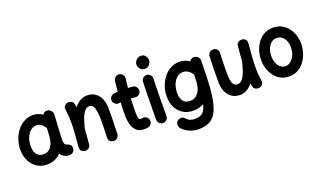

<svg xmlns="http://www.w3.org/2000/svg" viewBox="-97 -1388 3811 2280"><g transform="rotate(-20 1808.5 -248.5)"><path d="M556.6 42.5Q518.1 42.5 490 27.3Q461.9 12.2 443.4 -15.1Q408.7 19.5 364.3 38.3Q319.8 57.1 268.1 57.1Q197.3 57.1 142.8 22.5Q88.4 -12.2 57.6 -72.8Q26.9 -133.3 25.9 -210Q25.4 -277.3 45.7 -339.1Q65.9 -400.9 103.5 -449.2Q141.1 -497.6 192.6 -525.6Q244.1 -553.7 305.2 -553.7Q371.1 -553.7 426.3 -515.1Q434.6 -531.2 451.2 -540Q467.8 -548.8 487.8 -545.9Q514.6 -542.5 532.7 -520.5Q550.8 -498.5 549.3 -472.7L536.1 -244.6Q535.6 -239.3 535.2 -233.4Q534.2 -212.4 533.4 -185.5Q532.7 -158.7 533.7 -143.6Q535.2 -121.6 543.2 -105Q551.3 -88.4 577.6 -83.5Q593.3 -78.1 607.4 -64.5Q621.6 -50.8 622.1 -22Q622.1 4.9 602.8 23.7Q583.5 42.5 556.6 42.5ZM269.5 -72.3Q328.6 -72.3 362.5 -116.5Q396.5 -160.6 404.8 -243.2Q404.8 -250 405.3 -255.9Q405.3 -260.3 406.2 -264.2L411.1 -351.1Q407.2 -355.5 404.3 -360.8Q386.2 -390.6 360.8 -407.5Q335.4 -424.3 303.7 -424.3Q257.8 -424.3 224.4 -394Q190.9 -363.8 173.3 -314.5Q155.8 -265.1 156.2 -208.5Q157.2 -145 186.5 -108.6Q215.8 -72.3 269.5 -72.3Z M686.5 -10.3Q696.3 -114.7 700.9 -187.7Q705.6 -260.7 705.6 -315.9Q705.6 -362.3 702.6 -401.1Q699.7 -439.9 693.4 -479Q688.5 -508.8 703.6 -526.9Q718.8 -544.9 740.7 -550.3Q766.1 -556.2 791 -543.9Q815.9 -531.7 821.3 -499Q824.2 -481 826.2 -464.4Q858.9 -503.4 899.7 -528.3Q940.4 -553.2 990.2 -553.2Q1051.8 -553.2 1094 -522.5Q1136.2 -491.7 1157.7 -439.7Q1179.2 -387.7 1179.2 -323.7Q1179.2 -245.6 1178.2 -163.6Q1177.2 -81.5 1173.3 0.5Q1171.9 24.4 1154.5 44.2Q1137.2 64 1106.4 64Q1075.2 64 1058.3 44.9Q1041.5 25.9 1042.5 0.5Q1045.4 -57.6 1046.9 -108.2Q1048.3 -158.7 1048.3 -205.6Q1048.3 -309.1 1032.5 -366.5Q1016.6 -423.8 974.1 -423.8Q935.5 -423.8 908.4 -388.9Q881.3 -354 862.8 -299.1Q844.2 -244.1 830.6 -184.6Q828.1 -144.5 824.2 -98.4Q820.3 -52.2 815.4 2Q812.5 33.2 790 47.1Q767.6 61 743.2 58.6Q719.2 56.2 701.4 38.8Q683.6 21.5 686.5 -10.3Z M1595.2 -392.1Q1591.8 -365.7 1570.3 -349.1Q1548.8 -332.5 1522.5 -335.9Q1497.1 -339.4 1468.3 -340.8Q1465.8 -299.3 1464.4 -257.3Q1462.9 -215.3 1462.9 -173.3Q1462.9 -134.8 1467.8 -103.5Q1472.7 -72.3 1493.2 -72.3Q1502.4 -72.3 1518.1 -74.7Q1543.9 -79.6 1566.2 -64.2Q1588.4 -48.8 1593.3 -22.9Q1598.1 2.9 1582.8 25.6Q1567.4 48.3 1541.5 53.2Q1528.3 55.2 1516.4 56.2Q1504.4 57.1 1493.2 57.1Q1439.9 57.1 1408 32.7Q1376 8.3 1359.9 -28.8Q1343.8 -65.9 1338.6 -105Q1333.5 -144 1333.5 -173.3Q1333.5 -215.3 1334.7 -256.6Q1335.9 -297.9 1338.4 -338.4Q1327.1 -337.4 1316.4 -335.9Q1290 -333 1268.8 -349.6Q1247.6 -366.2 1244.1 -392.6Q1241.2 -418.9 1257.8 -440.2Q1274.4 -461.4 1300.8 -464.8Q1323.7 -467.8 1348.6 -469.2Q1351.6 -502.4 1355 -535.6Q1358.4 -568.8 1362.3 -601.6Q1365.7 -627.9 1387 -644.5Q1408.2 -661.1 1434.6 -658.2Q1460.9 -654.8 1477.5 -633.8Q1494.1 -612.8 1491.2 -586.4Q1487.8 -557.1 1484.6 -528.1Q1481.4 -499 1478.5 -470.2Q1510.3 -468.3 1539.1 -464.8Q1565.4 -461.4 1582 -439.9Q1598.6 -418.5 1595.2 -392.1Z M1667.5 -694.8Q1667.5 -725.1 1691.7 -750.7Q1715.8 -776.4 1750 -776.4Q1778.3 -776.4 1795.2 -762.7Q1812 -749 1819.6 -730.7Q1827.1 -712.4 1827.1 -698.2Q1827.1 -681.6 1818.1 -661.9Q1809.1 -642.1 1791.3 -627.9Q1773.4 -613.8 1747.6 -613.8Q1716.8 -613.8 1699.2 -628.2Q1681.6 -642.6 1674.6 -661.6Q1667.5 -680.7 1667.5 -694.8ZM1738.8 -539.1Q1765.6 -538.1 1783.7 -518.1Q1801.8 -498 1800.8 -471.2Q1799.3 -437.5 1798.1 -389.4Q1796.9 -341.3 1796.1 -286.6Q1795.4 -231.9 1794.9 -177.7Q1794.4 -123.5 1794.2 -77.1Q1793.9 -30.8 1793.9 0Q1793.9 26.9 1774.7 45.7Q1755.4 64.5 1728.5 64.5Q1701.7 64.5 1682.9 45.7Q1664.1 26.9 1664.1 0Q1664.1 -31.2 1664.3 -77.6Q1664.6 -124 1665 -178.5Q1665.5 -232.9 1666.5 -288.1Q1667.5 -343.3 1668.7 -392.6Q1669.9 -441.9 1671.4 -477.1Q1672.4 -503.9 1692.1 -522Q1711.9 -540 1738.8 -539.1Z M2407.2 -472.7 2406.2 -445.8Q2404.8 -274.4 2395.8 -150.9Q2386.7 -27.3 2366.2 55.7Q2345.7 138.7 2310.8 187.5Q2275.9 236.3 2223.9 257.3Q2171.9 278.3 2099.1 278.3Q2046.4 278.3 1992.2 256.1Q1938 233.9 1898.9 190.9Q1880.9 170.9 1881.1 143.8Q1881.3 116.7 1899.9 98.6Q1919.9 79.6 1948 79.8Q1976.1 80.1 1992.2 99.6Q2014.2 126.5 2041.7 137.5Q2069.3 148.4 2095.7 148.4Q2138.2 148.4 2168.2 137.5Q2198.2 126.5 2218.3 97.9Q2238.3 69.3 2250.5 16.1Q2190.4 49.8 2118.2 49.8Q2045.4 49.8 1991.2 16.8Q1937 -16.1 1907 -74.7Q1877 -133.3 1876 -210Q1875.5 -278.3 1896.2 -340.1Q1917 -401.9 1954.8 -450Q1992.7 -498 2043.7 -525.9Q2094.7 -553.7 2155.3 -553.7Q2223.6 -553.7 2282.7 -513.2Q2289.1 -526.9 2301.3 -535.2Q2315.4 -546.9 2333 -546.4Q2339.4 -546.9 2345.7 -545.9Q2359.4 -543.9 2371.6 -536.6Q2403.3 -519.5 2406.2 -488.8Q2407.7 -481 2407.2 -472.7ZM2120.6 -72.3Q2186 -72.3 2225.1 -124Q2264.2 -175.8 2267.6 -262.7L2271 -348.6Q2265.6 -354.5 2262.2 -360.8Q2244.6 -389.6 2216.1 -407Q2187.5 -424.3 2154.3 -424.3Q2109.4 -424.3 2075.7 -394.5Q2042 -364.7 2023.9 -315.7Q2005.9 -266.6 2006.3 -208.5Q2007.3 -144.5 2035.6 -108.4Q2064 -72.3 2120.6 -72.3Z M3003.9 -479Q2994.1 -374.5 2989.5 -301.5Q2984.9 -228.5 2984.9 -173.3Q2984.9 -127 2987.8 -88.1Q2990.7 -49.3 2997.1 -10.3Q3002.4 19.5 2987.1 37.6Q2971.7 55.7 2949.7 61Q2924.3 66.9 2899.4 54.7Q2874.5 42.5 2869.1 9.8Q2866.2 -7.3 2864.3 -23.9Q2832.5 15.1 2792.7 39.6Q2752.9 64 2705.1 64Q2641.1 64 2597.9 33.2Q2554.7 2.4 2533 -49.8Q2511.2 -102.1 2511.2 -165.5Q2511.2 -243.7 2512.2 -325.4Q2513.2 -407.2 2517.6 -489.7Q2518.6 -514.2 2535.9 -533.7Q2553.2 -553.2 2584 -553.2Q2615.7 -553.2 2632.3 -534.2Q2648.9 -515.1 2647.9 -489.7Q2646 -451.2 2644.8 -413.6Q2643.6 -376 2642.8 -331.8Q2642.1 -287.6 2642.1 -228.5Q2642.1 -147 2658.2 -106.2Q2674.3 -65.4 2716.3 -65.4Q2754.9 -65.4 2782 -100.3Q2809.1 -135.3 2827.9 -190.2Q2846.7 -245.1 2859.9 -305.7L2860.4 -308.1Q2862.8 -347.2 2866.7 -392.6Q2870.6 -438 2875.5 -491.2Q2877.9 -522.5 2900.4 -536.4Q2922.9 -550.3 2947.8 -547.9Q2971.2 -545.4 2989 -528.1Q3006.8 -510.7 3003.9 -479Z M3340.3 -553.7Q3404.3 -553.7 3451.4 -527.3Q3498.5 -501 3529.8 -457.8Q3561 -414.6 3576.4 -363.3Q3591.8 -312 3591.8 -262.7Q3591.8 -208.5 3575.2 -152.3Q3558.6 -96.2 3525.4 -48.8Q3492.2 -1.5 3442.6 27.8Q3393.1 57.1 3327.1 57.1Q3266.6 57.1 3220 31.5Q3173.3 5.9 3141.4 -36.9Q3109.4 -79.6 3093 -131.8Q3076.7 -184.1 3076.7 -237.3Q3076.7 -291 3092.3 -346.7Q3107.9 -402.3 3140.1 -449.2Q3172.4 -496.1 3222.2 -524.9Q3272 -553.7 3340.3 -553.7ZM3340.3 -424.3Q3281.2 -424.3 3244.1 -372.3Q3207 -320.3 3207 -237.3Q3207 -187 3224.1 -149.9Q3241.2 -112.8 3268.6 -92.5Q3295.9 -72.3 3327.1 -72.3Q3361.8 -72.3 3392.8 -97.4Q3423.8 -122.6 3443.1 -165.8Q3462.4 -209 3462.4 -262.7Q3462.4 -309.6 3446.3 -345.9Q3430.2 -382.3 3402.6 -403.3Q3375 -424.3 3340.3 -424.3Z"/></g></svg>

Font: Mikhak-FD Bold
Style: Regular
Weight: 700
Designer: Amin Abedi
Version: Version 3.3